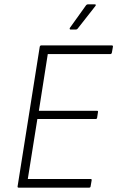

<svg xmlns="http://www.w3.org/2000/svg" viewBox="-20 -864 543 884"><path d="M66 0Q60 0 61 -6L163 -649Q165 -655 170 -655H494Q501 -655 500 -649L495 -621Q493 -615 488 -615H200L159 -354H426Q433 -354 431 -347L427 -321Q426 -316 420 -316H152L108 -40H397Q403 -40 402 -34L397 -5Q396 0 390 0ZM305 -728Q302 -728 301 -730.5Q300 -733 302 -736L375 -838Q379 -844 385 -844H416Q420 -844 421 -842Q422 -840 419 -836L339 -734Q337 -731 334.5 -729.5Q332 -728 329 -728Z"/></svg>

Font: Sofia Sans Semi Condensed ExtraLight
Style: Italic
Weight: 250
Italic angle: -9°
Version: Version 4.100